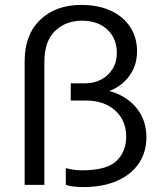

<svg xmlns="http://www.w3.org/2000/svg" viewBox="-20 -750 652 779"><path d="M317 9Q294 9 276 6.5Q258 4 247 0V-68Q262 -64 278 -61.5Q294 -59 313 -59Q412 -59 452 -96.5Q492 -134 492 -196Q492 -261 447.5 -301.5Q403 -342 329 -342H267V-412H327Q361 -412 390 -427Q419 -442 436.5 -470Q454 -498 454 -535Q454 -594 415.5 -630Q377 -666 312 -666Q247 -666 203.5 -624.5Q160 -583 160 -498V0H80V-502Q80 -609 143 -669.5Q206 -730 310 -730Q378 -730 428.5 -707Q479 -684 507.5 -641.5Q536 -599 536 -542Q536 -491 511.5 -452Q487 -413 446 -391Q405 -369 354 -369L347 -390Q416 -390 467 -364.5Q518 -339 546 -295Q574 -251 574 -193Q574 -133 543.5 -87.5Q513 -42 455.5 -16.5Q398 9 317 9Z"/></svg>

Font: Instrument Sans
Style: Regular
Weight: 400
Designer: Rodrigo Fuenzalida
Foundry: fragTYPE
Version: Version 1.000;gftools[0.9.28]